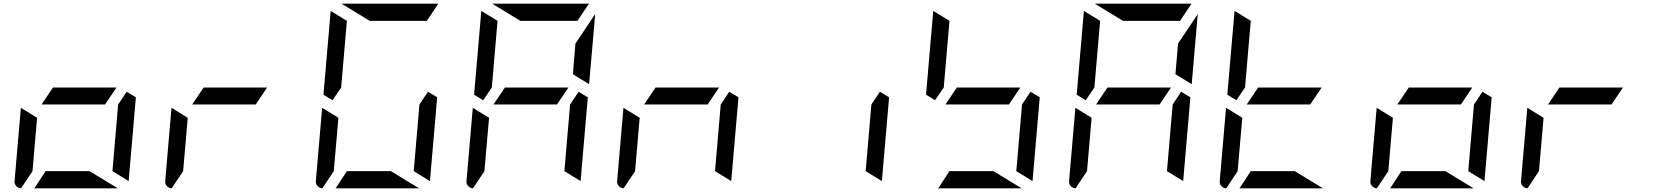

<svg xmlns="http://www.w3.org/2000/svg" viewBox="-20 -1020 9016 1040"><path d="M205 -454 267 -546H611L549 -454ZM618 0H166L227 -93H465ZM94 0Q78 -1 67.5 -12.5Q57 -24 59 -41L93 -436L181 -382L156 -93ZM716 -493 677 -41V-39L589 -93L620 -454L666 -523Z M1021 -454 1083 -546H1427L1365 -454ZM910 0Q894 -1 883.5 -12.5Q873 -24 875 -41L909 -436L997 -382L972 -93Z M1828 -546 1781 -477 1732 -507 1771 -959V-961L1859 -907ZM1983 -907 1830 -1000H2352H2354L2292 -907ZM2250 0H1798L1859 -93H2097ZM1726 0Q1710 -1 1699.5 -12.5Q1689 -24 1691 -41L1725 -436L1813 -382L1788 -93ZM2348 -493 2309 -41V-39L2221 -93L2252 -454L2298 -523Z M2653 -454 2715 -546H3059L2997 -454ZM3171 -564 3083 -618 3097 -784 3204 -944ZM2644 -546 2597 -477 2548 -507 2587 -959V-961L2675 -907ZM2799 -907 2646 -1000H3168H3170L3108 -907ZM2542 0Q2526 -1 2515.5 -12.5Q2505 -24 2507 -41L2541 -436L2629 -382L2604 -93ZM3164 -493 3125 -41V-39L3037 -93L3068 -454L3114 -523Z M3469 -454 3531 -546H3875L3813 -454ZM3358 0Q3342 -1 3331.5 -12.5Q3321 -24 3323 -41L3357 -436L3445 -382L3420 -93ZM3980 -493 3941 -41V-39L3853 -93L3884 -454L3930 -523Z M4796 -493 4757 -41V-39L4669 -93L4700 -454L4746 -523Z M5101 -454 5163 -546H5507L5445 -454ZM5092 -546 5045 -477 4996 -507 5035 -959V-961L5123 -907ZM5514 0H5062L5123 -93H5361ZM5612 -493 5573 -41V-39L5485 -93L5516 -454L5562 -523Z M5917 -454 5979 -546H6323L6261 -454ZM6435 -564 6347 -618 6361 -784 6468 -944ZM5908 -546 5861 -477 5812 -507 5851 -959V-961L5939 -907ZM6063 -907 5910 -1000H6432H6434L6372 -907ZM5806 0Q5790 -1 5779.5 -12.5Q5769 -24 5771 -41L5805 -436L5893 -382L5868 -93ZM6428 -493 6389 -41V-39L6301 -93L6332 -454L6378 -523Z M6733 -454 6795 -546H7139L7077 -454ZM6724 -546 6677 -477 6628 -507 6667 -959V-961L6755 -907ZM7146 0H6694L6755 -93H6993ZM6622 0Q6606 -1 6595.5 -12.5Q6585 -24 6587 -41L6621 -436L6709 -382L6684 -93Z M7549 -454 7611 -546H7955L7893 -454ZM7962 0H7510L7571 -93H7809ZM7438 0Q7422 -1 7411.5 -12.5Q7401 -24 7403 -41L7437 -436L7525 -382L7500 -93ZM8060 -493 8021 -41V-39L7933 -93L7964 -454L8010 -523Z M8365 -454 8427 -546H8771L8709 -454ZM8254 0Q8238 -1 8227.5 -12.5Q8217 -24 8219 -41L8253 -436L8341 -382L8316 -93Z"/></svg>

Font: DSEG7 Modern Mini
Style: Italic
Weight: 400
Italic angle: -5°
Designer: Keshikan(Twitter:@keshinomi_88pro)
Version: Version 0.46